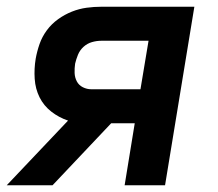

<svg xmlns="http://www.w3.org/2000/svg" viewBox="-27 -550 647 570"><path d="M-7 0 175 -192Q148 -201 125.5 -218.5Q103 -236 90.5 -261Q78 -286 76 -316Q74 -346 79 -376Q83 -398 90.5 -419.5Q98 -441 112 -460Q126 -479 145.5 -493Q165 -507 186.5 -515.5Q208 -524 230 -527Q252 -530 274 -530H550L463 0H343L373 -184H303L129 0ZM244 -285H390L414 -429H274Q260 -429 246 -425Q232 -421 221 -411Q210 -401 204.5 -387.5Q199 -374 196 -361Q194 -347 194.5 -333.5Q195 -320 201 -308.5Q207 -297 219 -291Q231 -285 244 -285Z"/></svg>

Font: Iosevka Curly Extended
Style: Bold Italic
Weight: 700
Width: 7
Italic angle: -9°
Monospace: yes
Designer: Belleve Invis
Foundry: Belleve Invis
Version: Version 11.1.0; ttfautohint (v1.8.3)